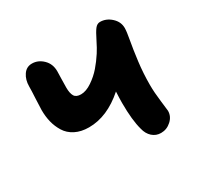

<svg xmlns="http://www.w3.org/2000/svg" viewBox="-130 -788 906 883"><g transform="rotate(-30 323.0 -346.5)"><path d="M487.8 -55.2Q461.4 -55.2 442.1 -72.5Q422.9 -89.8 416 -119.1Q400.9 -172.9 400.9 -264.2Q400.9 -288.1 402.8 -324.2Q311 -243.2 213.9 -243.2Q172.4 -243.2 141.8 -258.8Q111.3 -274.4 95 -301Q78.6 -327.6 71.3 -357.4Q64 -387.2 64 -420.9Q64 -437.5 66.4 -480.7Q68.8 -523.9 68.8 -543.9Q68.8 -579.1 85.7 -604Q102.5 -628.9 131.8 -628.9Q164.6 -628.9 190.2 -604Q215.8 -579.1 215.8 -540Q215.8 -530.8 214.8 -501.2Q213.9 -471.7 213.9 -454.1Q213.9 -423.8 223.1 -408.4Q232.4 -393.1 257.8 -393.1Q285.2 -393.1 316.4 -414.3Q347.7 -435.5 370.6 -462.2Q393.6 -488.8 413.1 -519Q426.3 -539.1 443.4 -573.7Q460.4 -608.4 471.9 -623.3Q483.4 -638.2 499 -638.2Q531.2 -638.2 557.6 -614.3Q584 -590.3 584 -557.1Q584 -538.6 576.2 -496.3Q568.4 -454.1 560.8 -394Q553.2 -334 553.2 -272Q553.2 -232.4 559.6 -181.9Q565.9 -131.3 565.9 -127.9Q565.9 -98.1 542.2 -76.7Q518.6 -55.2 487.8 -55.2Z"/></g></svg>

Font: Shantell Sans Irregular Bouncy
Style: Bold
Weight: 700
Designer: Stephen Nixon, Anya Danilova, Shantell Martin
Foundry: Arrow Type
Version: Version 1.006;[9816181b4]